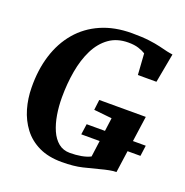

<svg xmlns="http://www.w3.org/2000/svg" viewBox="-134 -875 971 1006"><g transform="rotate(20 351.0 -372.0)"><path d="M317 8.5Q242 8.5 188.8 -17.2Q135.5 -43 102 -87.5Q68.5 -132 52.2 -188Q36 -244 35.5 -304.5Q34 -402.5 59.5 -484.5Q85 -566.5 136 -626.5Q187 -686.5 261.8 -719.2Q336.5 -752 433.5 -752Q491 -752 528.8 -747.2Q566.5 -742.5 592.2 -736.2Q618 -730 638.5 -725Q646.5 -723.5 654.2 -722Q662 -720.5 670 -719.5L640 -556.5H536.5L528.5 -674.5Q512.5 -684.5 489.2 -692Q466 -699.5 432.5 -699.5Q369.5 -699.5 325.5 -668Q281.5 -636.5 254.2 -581.8Q227 -527 214.8 -457.2Q202.5 -387.5 202.5 -310.5Q202.5 -261 210.2 -214.5Q218 -168 234.2 -131Q250.5 -94 276.8 -72.5Q303 -51 341 -51Q373.5 -51 403.2 -56.2Q433 -61.5 454.5 -72.5L484.5 -296.5L384 -307L391 -364.5H650.5L605 -40.5Q589 -40.5 565.5 -36Q542 -31.5 520.5 -25.5Q479 -14.5 431.2 -3Q383.5 8.5 317 8.5ZM364 -163 372.5 -222.5H702L694 -163Z"/></g></svg>

Font: Merriweather 48pt ExtraBold
Style: Italic
Weight: 800
Italic angle: -7.8°
Version: Version 2.101